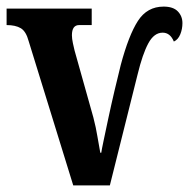

<svg xmlns="http://www.w3.org/2000/svg" viewBox="-20 -562 573 582"><path d="M67 -437Q59 -467 43 -476.5Q27 -486 0 -486V-536H258V-486H220Q198 -486 198 -455Q198 -445 201 -431Q204 -417 206 -409L263 -206Q271 -175 275 -150Q279 -125 284 -99H287Q288 -107 294 -135.5Q300 -164 308.5 -204Q317 -244 327 -286.5Q337 -329 346 -365Q370 -455 398 -498.5Q426 -542 476 -542Q505 -542 519 -527.5Q533 -513 533 -492Q533 -474 526.5 -458Q520 -442 507 -436Q496 -463 473 -463Q447 -463 429.5 -430.5Q412 -398 397 -336L313 0H202Z"/></svg>

Font: Noto Serif ExtraCondensed
Style: Bold
Weight: 700
Width: 2
Designer: Monotype Design Team
Foundry: Monotype Imaging Inc.
Version: Version 2.014; ttfautohint (v1.8.4.7-5d5b)